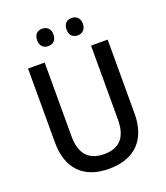

<svg xmlns="http://www.w3.org/2000/svg" viewBox="-163 -1019 987 1140"><g transform="rotate(-20 331.0 -449.0)"><path d="M187 -853C187 -816 209 -798 238 -798C267 -798 290 -816 290 -853C290 -891 267 -908 238 -908C209 -908 187 -891 187 -853ZM373 -853C373 -816 395 -798 424 -798C452 -798 476 -816 476 -853C476 -891 452 -908 424 -908C395 -908 373 -891 373 -853ZM582 -247V-714H477V-248C477 -141 433 -82 332 -82C234 -82 184 -137 184 -247V-714H79V-247C79 -84 166 10 329 10C499 10 582 -90 582 -247Z"/></g></svg>

Font: Noto Sans Devanagari SemiCondensed Medium
Style: Regular
Weight: 500
Width: 4
Designer: Jelle Bosma - Monotype Design Team
Foundry: Monotype Imaging Inc.
Version: Version 2.004